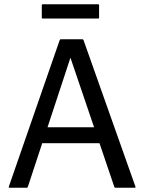

<svg xmlns="http://www.w3.org/2000/svg" viewBox="-20 -885 680 905"><path d="M111.5 -5Q110 0 105 0H25Q20 0 21.5 -5L261 -695Q262.5 -700 267.5 -700H367.5Q372.5 -700 374 -695L618.5 -5Q620 0 615 0H525Q520 0 518.5 -5L449 -210H179ZM312 -613 204 -285H423.5ZM177 -802.5V-860Q177 -865 182 -865H442Q447 -865 447 -860V-802.5Q447 -797.5 442 -797.5H182Q177 -797.5 177 -802.5Z"/></svg>

Font: MFEK Sans
Style: Regular
Weight: 400
Designer: Owen Earl
Foundry: indestructible type*
Version: Version 0.001; ttfautohint (v1.8.4.7-5d5b)